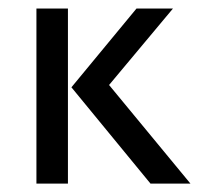

<svg xmlns="http://www.w3.org/2000/svg" viewBox="-20 -437 478 457"><path d="M338.2 0H433.3L239.6 -234.7L391.7 -416.7H304.9L150 -229.2ZM66.7 0H141.7V-416.7H66.7Z"/></svg>

Font: Afacad
Style: Regular
Weight: 400
Designer: Kristian Moeller
Foundry: Dicotype
Version: Version 1.000